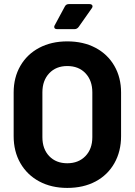

<svg xmlns="http://www.w3.org/2000/svg" viewBox="-20 -911 661 942"><path d="M47 -243V-457Q47 -531 80 -588Q113 -645 172.5 -676.5Q232 -708 310 -708Q389 -708 448.5 -676.5Q508 -645 541 -588Q574 -531 574 -457V-243Q574 -168 541 -110Q508 -52 448.5 -20.5Q389 11 310 11Q232 11 172.5 -21Q113 -53 80 -110.5Q47 -168 47 -243ZM433 -238V-458Q433 -516 399.5 -551.5Q366 -587 310 -587Q255 -587 221.5 -551.5Q188 -516 188 -458V-238Q188 -180 221.5 -145Q255 -110 310 -110Q365 -110 399 -145Q433 -180 433 -238ZM246 -779Q246 -784 249 -788L298 -879Q304 -891 318 -891H419Q426 -891 430 -888Q434 -885 434 -880Q434 -875 430 -870L366 -779Q358 -768 345 -768H261Q246 -768 246 -779Z"/></svg>

Font: Barlow
Style: Bold
Weight: 700
Designer: Jeremy Tribby
Foundry: Jeremy Tribby
Version: Version 1.101 August 23, 2024